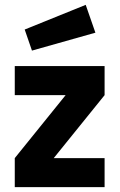

<svg xmlns="http://www.w3.org/2000/svg" viewBox="-20 -773 494 793"><path d="M112 -564 374 -638 334 -753 82 -651ZM412 -500V-380L202 -120H412V0H41V-120L251 -380H41V-500Z"/></svg>

Font: RazerF5
Style: Bold
Weight: 700
Foundry: Razer Inc.
Version: Version 2